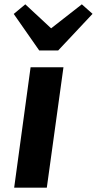

<svg xmlns="http://www.w3.org/2000/svg" viewBox="-20 -868 448 888"><path d="M45.5 0 121.5 -557H273.5L196.5 0ZM161.5 -634.5 43.5 -803.5 97 -848 216.5 -737 358.5 -848 408 -804 249 -634.5Z"/></svg>

Font: Merriweather Sans Italic
Style: Bold
Weight: 700
Italic angle: -7.5°
Designer: Eben Sorkin
Foundry: Eben Sorkin
Version: Version 1.008; ttfautohint (v1.7.19-72a1) -l 8 -r 50 -G 200 